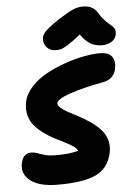

<svg xmlns="http://www.w3.org/2000/svg" viewBox="-64 -1028 747 1084"><g transform="rotate(-5 310.0 -486.0)"><path d="M273.9 -749Q243.7 -749 224.4 -769.5Q205.1 -790 207 -819.8Q208.5 -840.3 227.5 -860.6Q246.6 -880.9 314.9 -926.8Q367.2 -959 392.8 -970Q418.5 -981 446.8 -981Q479 -981 499 -969.2Q519 -957.5 533.2 -933.1Q544.9 -913.1 559.8 -897Q574.7 -880.9 585.4 -872.1Q596.2 -863.3 605.5 -854.2Q614.7 -845.2 618.2 -834Q621.6 -822.8 618.2 -807.1Q613.8 -782.7 591.1 -768.3Q568.4 -753.9 538.1 -753.9Q500 -753.9 472.4 -769.5Q444.8 -785.2 416 -825.2Q371.1 -789.1 343.3 -772Q315.4 -754.9 303.7 -752Q292 -749 273.9 -749ZM221.2 8.8Q115.2 8.8 65.2 -30.3Q15.1 -69.3 26.9 -128.9Q38.1 -185.1 85.9 -185.1Q102.5 -185.1 119.9 -178.5Q137.2 -171.9 161.4 -165Q185.5 -158.2 219.2 -158.2Q264.6 -158.2 290.8 -160.9Q316.9 -163.6 350.1 -171.9Q346.2 -184.6 326.9 -198Q307.6 -211.4 281 -224.6Q254.4 -237.8 223.4 -253.7Q192.4 -269.5 163.8 -290.5Q135.3 -311.5 113.5 -336.2Q91.8 -360.8 82.3 -395.8Q72.8 -430.7 81.1 -471.2Q89.8 -516.1 126.5 -556.2Q163.1 -596.2 213.1 -623.5Q263.2 -650.9 320.3 -670.9Q377.4 -690.9 428.7 -700.4Q480 -710 518.1 -710Q570.3 -710 588.4 -683.3Q606.4 -656.7 598.1 -615.2Q592.8 -588.4 574 -569.6Q555.2 -550.8 524.9 -545.9Q409.2 -524.4 335.2 -498.8Q261.2 -473.1 256.8 -451.2Q254.4 -438 269.8 -424.1Q285.2 -410.2 311.3 -396Q337.4 -381.8 369.4 -365.5Q401.4 -349.1 432.4 -327.6Q463.4 -306.2 487.5 -281.5Q511.7 -256.8 523.2 -222.2Q534.7 -187.5 526.9 -147.9Q508.8 -59.6 437.3 -25.4Q365.7 8.8 221.2 8.8Z"/></g></svg>

Font: Shantell Sans Normal
Style: Italic
Weight: 800
Italic angle: -11.31°
Designer: Stephen Nixon, Anya Danilova, Shantell Martin
Foundry: Arrow Type
Version: Version 1.006;[559af2be0]